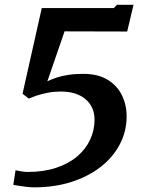

<svg xmlns="http://www.w3.org/2000/svg" viewBox="-20 -777 599 812"><path d="M45.8 -56.9Q55 -54.9 69.4 -52.4Q83.9 -49.8 96.7 -49.8Q164.5 -49.8 217.1 -67.2Q269.8 -84.6 306 -115.2Q342.2 -145.8 361 -185.8Q379.8 -225.7 379.8 -270.7Q379.8 -325.1 341.7 -357.5Q303.7 -389.9 236.9 -389.9Q209.6 -389.9 184.1 -385.1Q158.5 -380.4 137.2 -373.4Q115.9 -366.4 102 -360L75.3 -380.5L156.7 -743H461.3L474.5 -756.7H544.7L517.9 -643.7L253.1 -644.4L180.3 -433.3Q198.2 -441.9 220 -449.1Q241.7 -456.2 269.4 -460.4Q297.1 -464.6 332.7 -464.6Q393.7 -464.6 434.4 -440.1Q475.2 -415.7 495.3 -374.7Q515.5 -333.8 515.5 -284.6Q515.5 -221.4 486.7 -166.7Q458 -111.9 405.8 -71.2Q353.6 -30.5 282.1 -7.6Q210.6 15.3 124.9 15.3Q111.5 15.3 93.6 13.3Q75.6 11.3 59.6 8.8Q43.6 6.4 36.2 4.6Z"/></svg>

Font: Merriweather 7pt Light
Style: Italic
Weight: 300
Italic angle: -7.8°
Designer: Eben Sorkin
Foundry: Eben Sorkin
Version: Version 2.200;gftools[0.9.31]